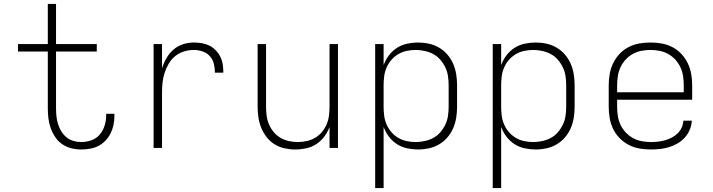

<svg xmlns="http://www.w3.org/2000/svg" viewBox="-20 -755 3640 980"><path d="M394 8Q369 8 343.5 1.5Q318 -5 297 -19.5Q276 -34 261.5 -56Q247 -78 238.5 -102Q230 -126 227 -151.5Q224 -177 224 -203V-492H72V-530H224V-735H266V-530H474V-492H266V-203Q266 -183 268 -162.5Q270 -142 276 -122.5Q282 -103 292.5 -85.5Q303 -68 318.5 -55Q334 -42 354 -36Q374 -30 394 -30Q421 -30 446.5 -39Q472 -48 489 -68Q506 -88 514 -114Q522 -140 522 -166Q522 -168 522 -170Q522 -172 522 -174H564Q564 -171 564 -168.5Q564 -166 564 -164Q564 -141 559.5 -118.5Q555 -96 545 -75.5Q535 -55 519 -38Q503 -21 483 -10.5Q463 0 440 4Q417 8 394 8Z M764 0V-530H807V-406Q815 -433 829.5 -458Q844 -483 865 -501.5Q886 -520 913.5 -529Q941 -538 969 -538Q990 -538 1010.5 -534.5Q1031 -531 1049 -522Q1067 -513 1081.5 -498Q1096 -483 1105 -464.5Q1114 -446 1117 -425.5Q1120 -405 1120 -384H1077Q1077 -407 1071.5 -429.5Q1066 -452 1051 -468.5Q1036 -485 1014 -492.5Q992 -500 969 -500Q943 -500 918 -492Q893 -484 873.5 -468Q854 -452 841 -429.5Q828 -407 820 -382.5Q812 -358 809.5 -332.5Q807 -307 807 -281V0Z M1487 8Q1459 8 1432 2Q1405 -4 1381.5 -18.5Q1358 -33 1341 -55Q1324 -77 1313.5 -102.5Q1303 -128 1299 -155Q1295 -182 1295 -210V-530H1338V-210Q1338 -187 1341 -164Q1344 -141 1353 -120Q1362 -99 1377 -81Q1392 -63 1412 -51.5Q1432 -40 1454.5 -35Q1477 -30 1500 -30Q1523 -30 1545.5 -35Q1568 -40 1588 -51.5Q1608 -63 1623 -81Q1638 -99 1647 -120Q1656 -141 1659 -164Q1662 -187 1662 -210V-530H1705V0H1662V-107Q1652 -80 1635 -57.5Q1618 -35 1594.5 -19.5Q1571 -4 1543 2Q1515 8 1487 8Z M1895 205V-530H1938V-423Q1948 -450 1965 -472.5Q1982 -495 2006 -510.5Q2030 -526 2058 -532Q2086 -538 2114 -538Q2142 -538 2169.5 -532Q2197 -526 2221 -512Q2245 -498 2263.5 -476.5Q2282 -455 2293 -429.5Q2304 -404 2308.5 -376Q2313 -348 2313 -320V-210Q2313 -182 2308.5 -154Q2304 -126 2293 -100.5Q2282 -75 2263.5 -53.5Q2245 -32 2221 -18Q2197 -4 2169.5 2Q2142 8 2114 8Q2086 8 2058 2Q2030 -4 2006 -19.5Q1982 -35 1965 -57.5Q1948 -80 1938 -107V205ZM2101 -30Q2124 -30 2147.5 -35Q2171 -40 2191.5 -51Q2212 -62 2227.5 -80Q2243 -98 2253 -119Q2263 -140 2266.5 -163.5Q2270 -187 2270 -210V-320Q2270 -343 2266.5 -366.5Q2263 -390 2253 -411Q2243 -432 2227.5 -450Q2212 -468 2191.5 -479Q2171 -490 2147.5 -495Q2124 -500 2101 -500Q2078 -500 2055 -495Q2032 -490 2012.5 -478.5Q1993 -467 1977.5 -449Q1962 -431 1953 -410Q1944 -389 1941 -366Q1938 -343 1938 -320V-210Q1938 -187 1941 -164Q1944 -141 1953 -120Q1962 -99 1977.5 -81Q1993 -63 2012.5 -51.5Q2032 -40 2055 -35Q2078 -30 2101 -30Z M2495 205V-530H2538V-423Q2548 -450 2565 -472.5Q2582 -495 2606 -510.5Q2630 -526 2658 -532Q2686 -538 2714 -538Q2742 -538 2769.5 -532Q2797 -526 2821 -512Q2845 -498 2863.5 -476.5Q2882 -455 2893 -429.5Q2904 -404 2908.5 -376Q2913 -348 2913 -320V-210Q2913 -182 2908.5 -154Q2904 -126 2893 -100.5Q2882 -75 2863.5 -53.5Q2845 -32 2821 -18Q2797 -4 2769.5 2Q2742 8 2714 8Q2686 8 2658 2Q2630 -4 2606 -19.5Q2582 -35 2565 -57.5Q2548 -80 2538 -107V205ZM2701 -30Q2724 -30 2747.5 -35Q2771 -40 2791.5 -51Q2812 -62 2827.5 -80Q2843 -98 2853 -119Q2863 -140 2866.5 -163.5Q2870 -187 2870 -210V-320Q2870 -343 2866.5 -366.5Q2863 -390 2853 -411Q2843 -432 2827.5 -450Q2812 -468 2791.5 -479Q2771 -490 2747.5 -495Q2724 -500 2701 -500Q2678 -500 2655 -495Q2632 -490 2612.5 -478.5Q2593 -467 2577.5 -449Q2562 -431 2553 -410Q2544 -389 2541 -366Q2538 -343 2538 -320V-210Q2538 -187 2541 -164Q2544 -141 2553 -120Q2562 -99 2577.5 -81Q2593 -63 2612.5 -51.5Q2632 -40 2655 -35Q2678 -30 2701 -30Z M3302 8Q3273 8 3244 3Q3215 -2 3189 -15.5Q3163 -29 3142.5 -50Q3122 -71 3109.5 -97Q3097 -123 3092 -152Q3087 -181 3087 -210V-320Q3087 -349 3092 -377.5Q3097 -406 3109.5 -432Q3122 -458 3142 -479.5Q3162 -501 3188 -514.5Q3214 -528 3242.5 -533Q3271 -538 3300 -538Q3329 -538 3357.5 -533Q3386 -528 3412 -514.5Q3438 -501 3458 -479.5Q3478 -458 3490.5 -432Q3503 -406 3508 -377.5Q3513 -349 3513 -320V-246H3130V-210Q3130 -186 3133.5 -163Q3137 -140 3147 -118.5Q3157 -97 3173.5 -79.5Q3190 -62 3210.5 -50.5Q3231 -39 3254.5 -34.5Q3278 -30 3302 -30Q3320 -30 3338.5 -32Q3357 -34 3374.5 -39Q3392 -44 3408.5 -52.5Q3425 -61 3438 -73.5Q3451 -86 3459 -103Q3467 -120 3468 -139H3511Q3510 -115 3500.5 -92.5Q3491 -70 3475 -52.5Q3459 -35 3438.5 -23Q3418 -11 3395 -4Q3372 3 3348.5 5.5Q3325 8 3302 8ZM3130 -284H3470V-320Q3470 -343 3466.5 -366.5Q3463 -390 3453 -411.5Q3443 -433 3427 -450.5Q3411 -468 3390.5 -479.5Q3370 -491 3346.5 -495.5Q3323 -500 3300 -500Q3277 -500 3253.5 -495.5Q3230 -491 3209.5 -479.5Q3189 -468 3173 -450.5Q3157 -433 3147 -411.5Q3137 -390 3133.5 -366.5Q3130 -343 3130 -320Z"/></svg>

Font: Iosevka Curly XLtEx
Style: Regular
Weight: 200
Width: 7
Monospace: yes
Designer: Belleve Invis
Foundry: Belleve Invis
Version: Version 11.1.0; ttfautohint (v1.8.3)